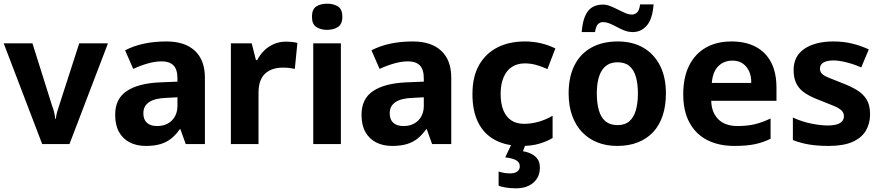

<svg xmlns="http://www.w3.org/2000/svg" viewBox="-20 -782 4783 1042"><path d="M209 0 0 -547H156L264 -204Q269 -193 273.5 -174Q278 -155 280 -137H283Q285 -156 289.5 -172.5Q294 -189 299 -203L410 -547H566L357 0Z M884 -557Q983 -557 1037.5 -506.5Q1092 -456 1092 -360V0H988L959 -81H956Q935 -51 910.5 -31Q886 -11 852.5 -0.5Q819 10 771 10Q722 10 684.5 -9Q647 -28 626 -65.5Q605 -103 605 -159Q605 -246 668 -288Q731 -330 848 -335L943 -339V-356Q943 -406 921 -427.5Q899 -449 858 -449Q823 -449 783.5 -438Q744 -427 703 -408L659 -509Q705 -533 761 -545Q817 -557 884 -557ZM885 -251Q821 -249 789.5 -228Q758 -207 758 -167Q758 -133 777.5 -115.5Q797 -98 832 -98Q883 -98 913 -128.5Q943 -159 943 -208V-254Z M1531 -556Q1549 -556 1566.5 -554Q1584 -552 1594 -549L1580 -408Q1568 -411 1553 -413Q1538 -415 1513 -415Q1489 -415 1466 -408.5Q1443 -402 1424 -387Q1405 -372 1394 -345.5Q1383 -319 1383 -278V0H1233V-547H1346L1369 -456H1376Q1390 -484 1413 -507Q1436 -530 1466.5 -543Q1497 -556 1531 -556Z M1830 -547V0H1680V-547ZM1755 -762Q1790 -762 1814 -747Q1838 -732 1838 -691Q1838 -651 1814 -635.5Q1790 -620 1755 -620Q1720 -620 1696.5 -635.5Q1673 -651 1673 -691Q1673 -732 1696.5 -747Q1720 -762 1755 -762Z M2221 -557Q2320 -557 2374.5 -506.5Q2429 -456 2429 -360V0H2325L2296 -81H2293Q2272 -51 2247.5 -31Q2223 -11 2189.5 -0.5Q2156 10 2108 10Q2059 10 2021.5 -9Q1984 -28 1963 -65.5Q1942 -103 1942 -159Q1942 -246 2005 -288Q2068 -330 2185 -335L2280 -339V-356Q2280 -406 2258 -427.5Q2236 -449 2195 -449Q2160 -449 2120.5 -438Q2081 -427 2040 -408L1996 -509Q2042 -533 2098 -545Q2154 -557 2221 -557ZM2222 -251Q2158 -249 2126.5 -228Q2095 -207 2095 -167Q2095 -133 2114.5 -115.5Q2134 -98 2169 -98Q2220 -98 2250 -128.5Q2280 -159 2280 -208V-254Z M2812 10Q2728 10 2668 -21.5Q2608 -53 2576 -115.5Q2544 -178 2544 -271Q2544 -367 2580.5 -430Q2617 -493 2680.5 -525Q2744 -557 2828 -557Q2875 -557 2916.5 -547Q2958 -537 2994 -519L2951 -407Q2918 -422 2888.5 -430Q2859 -438 2828 -438Q2788 -438 2758.5 -419Q2729 -400 2713 -362.5Q2697 -325 2697 -272Q2697 -219 2712 -183Q2727 -147 2755 -128.5Q2783 -110 2824 -110Q2864 -110 2904 -121.5Q2944 -133 2979 -154V-33Q2947 -14 2906 -2Q2865 10 2812 10ZM2910 128Q2910 179 2874.5 209.5Q2839 240 2781 240Q2751 240 2726.5 236Q2702 232 2686 226V149Q2702 154 2717 156.5Q2732 159 2749 159Q2773 159 2787 149Q2801 139 2801 120Q2801 100 2782.5 88.5Q2764 77 2722 72L2756 0H2833L2818 39Q2840 42 2861.5 52Q2883 62 2896.5 80Q2910 98 2910 128Z M3594 -275Q3594 -208 3576.5 -155Q3559 -102 3525 -65.5Q3491 -29 3442 -9.5Q3393 10 3329 10Q3270 10 3221.5 -9.5Q3173 -29 3138.5 -65.5Q3104 -102 3085 -155Q3066 -208 3066 -275Q3066 -365 3098 -428Q3130 -491 3190 -524Q3250 -557 3333 -557Q3413 -557 3471.5 -523Q3530 -489 3562 -426Q3594 -363 3594 -275ZM3219 -275Q3219 -221 3230.5 -182Q3242 -143 3267 -123Q3292 -103 3331 -103Q3371 -103 3395 -123.5Q3419 -144 3430.5 -182.5Q3442 -221 3442 -275Q3442 -327 3431 -365Q3420 -403 3396 -423.5Q3372 -444 3332 -444Q3275 -444 3247 -400.5Q3219 -357 3219 -275ZM3137 -608Q3140 -648 3149 -677Q3158 -706 3172.5 -723.5Q3187 -741 3207 -749Q3227 -757 3252 -757Q3272 -757 3292 -749Q3312 -741 3332.5 -730.5Q3353 -720 3372.5 -711.5Q3392 -703 3411 -703Q3423 -703 3436 -713Q3449 -723 3454 -758H3527Q3521 -678 3490 -643Q3459 -608 3414 -608Q3391 -608 3370 -616Q3349 -624 3329 -635Q3309 -646 3289.5 -654Q3270 -662 3251 -662Q3239 -662 3227 -652.5Q3215 -643 3209 -608Z M3950 -557Q4028 -557 4082.5 -527.5Q4137 -498 4165.5 -442.5Q4194 -387 4194 -305V-235H3840Q3841 -173 3877.5 -135.5Q3914 -98 3983 -98Q4034 -98 4075 -107.5Q4116 -117 4162 -139V-29Q4122 -9 4077 0.5Q4032 10 3966 10Q3882 10 3820 -21Q3758 -52 3723 -114.5Q3688 -177 3688 -270Q3688 -363 3720.5 -427Q3753 -491 3811.5 -524Q3870 -557 3950 -557ZM3955 -453Q3909 -453 3878.5 -423Q3848 -393 3843 -332H4057Q4058 -367 4046 -394Q4034 -421 4011.5 -437Q3989 -453 3955 -453Z M4702 -161Q4702 -111 4678.5 -72Q4655 -33 4605.5 -11.5Q4556 10 4477 10Q4419 10 4372.5 2.5Q4326 -5 4283 -22V-144Q4333 -121 4384.5 -111Q4436 -101 4471 -101Q4517 -101 4538.5 -114Q4560 -127 4560 -151Q4560 -170 4547 -182.5Q4534 -195 4506 -207Q4478 -219 4431 -237Q4385 -254 4352.5 -274.5Q4320 -295 4303.5 -325.5Q4287 -356 4287 -402Q4287 -478 4346 -517.5Q4405 -557 4503 -557Q4556 -557 4602.5 -546Q4649 -535 4695 -514L4654 -416Q4616 -433 4574.5 -443.5Q4533 -454 4504 -454Q4469 -454 4449.5 -443Q4430 -432 4430 -410Q4430 -392 4441.5 -381Q4453 -370 4479.5 -359.5Q4506 -349 4551 -331Q4598 -313 4631.5 -292.5Q4665 -272 4683.5 -241.5Q4702 -211 4702 -161Z"/></svg>

Font: Noto Sans Hebrew Thin
Style: Bold
Weight: 700
Version: Version 3.001